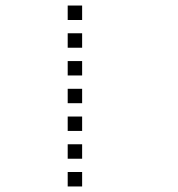

<svg xmlns="http://www.w3.org/2000/svg" viewBox="-20 -696 640 692"><path d="M225 -676Q224 -676 224 -676Q224 -676 224 -675V-625Q224 -624 224 -624Q224 -624 225 -624H275Q276 -624 276 -624Q276 -624 276 -625V-675Q276 -676 276 -676Q276 -676 275 -676ZM225 -576Q224 -576 224 -576Q224 -576 224 -575V-525Q224 -524 224 -524Q224 -524 225 -524H275Q276 -524 276 -524Q276 -524 276 -525V-575Q276 -576 276 -576Q276 -576 275 -576ZM225 -476Q224 -476 224 -476Q224 -476 224 -475V-425Q224 -424 224 -424Q224 -424 225 -424H275Q276 -424 276 -424Q276 -424 276 -425V-475Q276 -476 276 -476Q276 -476 275 -476ZM225 -376Q224 -376 224 -376Q224 -376 224 -375V-325Q224 -324 224 -324Q224 -324 225 -324H275Q276 -324 276 -324Q276 -324 276 -325V-375Q276 -376 276 -376Q276 -376 275 -376ZM225 -276Q224 -276 224 -276Q224 -276 224 -275V-225Q224 -224 224 -224Q224 -224 225 -224H275Q276 -224 276 -224Q276 -224 276 -225V-275Q276 -276 276 -276Q276 -276 275 -276ZM225 -176Q224 -176 224 -176Q224 -176 224 -175V-125Q224 -124 224 -124Q224 -124 225 -124H275Q276 -124 276 -124Q276 -124 276 -125V-175Q276 -176 276 -176Q276 -176 275 -176ZM225 -76Q224 -76 224 -76Q224 -76 224 -75V-25Q224 -24 224 -24Q224 -24 225 -24H275Q276 -24 276 -24Q276 -24 276 -25V-75Q276 -76 276 -76Q276 -76 275 -76Z"/></svg>

Font: Doto
Style: Regular
Weight: 400
Monospace: yes
Version: Version 1.000